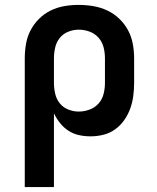

<svg xmlns="http://www.w3.org/2000/svg" viewBox="-20 -548 640 783"><path d="M81 215V-310Q81 -339 86 -368.5Q91 -398 104.5 -424Q118 -450 139 -471Q160 -492 186.5 -505Q213 -518 242 -523Q271 -528 301 -528Q331 -528 360.5 -523Q390 -518 417 -505.5Q444 -493 466 -472Q488 -451 502 -425Q516 -399 521.5 -369.5Q527 -340 527 -310V-210Q527 -183 523.5 -156.5Q520 -130 511 -105Q502 -80 486.5 -58Q471 -36 449.5 -20.5Q428 -5 402 1.5Q376 8 349 8Q325 8 302 3Q279 -2 259 -15Q239 -28 224.5 -46.5Q210 -65 200 -86V215ZM301 -93Q323 -93 345 -101Q367 -109 382 -126Q397 -143 402.5 -165Q408 -187 408 -210V-310Q408 -333 402.5 -355Q397 -377 382 -394Q367 -411 345.5 -419Q324 -427 301 -427Q279 -427 258 -418.5Q237 -410 223.5 -393Q210 -376 205 -354Q200 -332 200 -310V-210Q200 -188 205 -166Q210 -144 223.5 -127Q237 -110 258 -101.5Q279 -93 301 -93Z"/></svg>

Font: Iosevka SS04 Extended
Style: Bold
Weight: 700
Width: 7
Monospace: yes
Designer: Belleve Invis
Foundry: Belleve Invis
Version: Version 19.0.0; ttfautohint (v1.8.4)